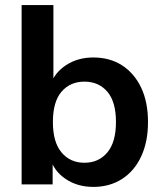

<svg xmlns="http://www.w3.org/2000/svg" viewBox="-20 -725 640 755"><path d="M347 10Q285 10 238.5 -21Q192 -52 177 -104H187V0H65V-705H190V-390H178Q194 -439 240 -469Q286 -499 347 -499Q412 -499 460 -468Q508 -437 535 -380.5Q562 -324 562 -245Q562 -167 535 -109.5Q508 -52 459.5 -21Q411 10 347 10ZM312 -85Q368 -85 402 -125.5Q436 -166 436 -245Q436 -325 402 -364.5Q368 -404 312 -404Q256 -404 222 -364.5Q188 -325 188 -245Q188 -166 222 -125.5Q256 -85 312 -85Z"/></svg>

Font: Nunito Sans 12pt ExtraLight
Style: Bold
Weight: 700
Version: Version 3.101;gftools[0.9.27]